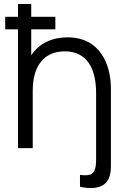

<svg xmlns="http://www.w3.org/2000/svg" viewBox="-20 -740 634 959"><path d="M463.5 196.5C508 188 534 155.5 534 92.5V-297C534 -418.5 479.5 -553.5 317.5 -553.5C241 -553.5 175.5 -524 136 -463.5V-593.5H256.5V-656H136V-720H70V-656H6V-593.5H70V0H143.5V-288C143.5 -410 199.5 -483.5 303.5 -483.5C416.5 -483.5 460 -394.5 460 -275.5V58.5C460 133 433 140.5 379.5 133.5V192.5C399.5 198 436 202.5 463.5 196.5Z"/></svg>

Font: Hauora
Style: Regular
Weight: 400
Designer: Mikhail Sharanda
Foundry: WCYS & Co.
Version: Version 1.010